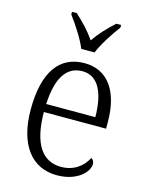

<svg xmlns="http://www.w3.org/2000/svg" viewBox="-117 -839 709 921"><g transform="rotate(15 237.5 -378.0)"><path d="M213 -606H279C297 -651 339 -715 368 -753V-766H344C305 -730 274 -698 246 -657C218 -698 187 -730 148 -766H124V-753C153 -715 195 -651 213 -606ZM256 10C359 10 410 -49 410 -86C410 -100 403 -109 395 -113C374 -71 331 -34 265 -34C173 -34 119 -108 118 -267H427V-299C427 -456 360 -544 247 -544C124 -544 54 -451 54 -263C54 -89 130 10 256 10ZM363 -307H119C125 -431 164 -504 247 -504C327 -504 362 -425 363 -307Z"/></g></svg>

Font: Noto Serif Khmer SemiCondensed Light
Style: Regular
Weight: 300
Width: 4
Designer: Danh Hong and the Monotype Design Team
Foundry: Monotype Imaging Inc.
Version: Version 2.004